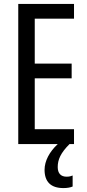

<svg xmlns="http://www.w3.org/2000/svg" viewBox="-20 -734 442 978"><path d="M274 117C274 79 289 45 334 0H357V-76H157V-335H345V-410H157V-639H357V-714H73V0H274C232 39 207 86 207 131C207 192 239 224 303 224C323 224 339 221 350 216V160C343 163 334 166 319 166C290 166 274 149 274 117Z"/></svg>

Font: Noto Sans Gujarati UI ExtraCondensed
Style: Regular
Weight: 400
Width: 2
Designer: Jelle Bosma - Monotype Design Team, Universal Thirst
Foundry: Monotype Imaging Inc.
Version: Version 2.106